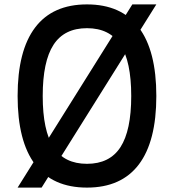

<svg xmlns="http://www.w3.org/2000/svg" viewBox="-20 -836 790 872"><path d="M60 -400Q60 -606 139.5 -711Q219 -816 375 -816Q531 -816 610.5 -711Q690 -606 690 -400Q690 -194 610.5 -89Q531 16 375 16Q219 16 139.5 -89Q60 -194 60 -400ZM576 -400Q576 -557 527 -632.5Q478 -708 375 -708Q272 -708 223 -632.5Q174 -557 174 -400Q174 -243 223 -167.5Q272 -92 375 -92Q478 -92 527 -167.5Q576 -243 576 -400ZM690 -816 169 16H60L581 -816Z"/></svg>

Font: Martian Mono VF sWd Rg
Style: Regular
Weight: 400
Width: 6
Monospace: yes
Designer: Roman Shamin
Foundry: Evil Martians
Version: Version 1.100